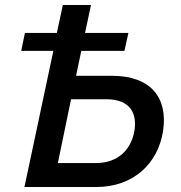

<svg xmlns="http://www.w3.org/2000/svg" viewBox="-20 -750 726 770"><path d="M429 -446H285L306 -546H479L495 -618H321L345 -730H232L208 -618H80L65 -546H194L78 0H366C516 0 614 -95 634 -225C654 -358 585 -446 429 -446ZM519 -225C507 -155 458 -96 364 -96H212L265 -352H406C506 -352 530 -291 519 -225Z"/></svg>

Font: FIGSv2-sans-serif SmBold Italic
Style: Regular
Weight: 600
Italic angle: -12°
Designer: Matt McInerney, Pablo Impallari, Rodrigo Fuenzalida
Foundry: Matt McInerney, Pablo Impallari, Rodrigo Fuenzalida
Version: Version 4.020;hotconv 1.0.109;makeotfexe 2.5.65596